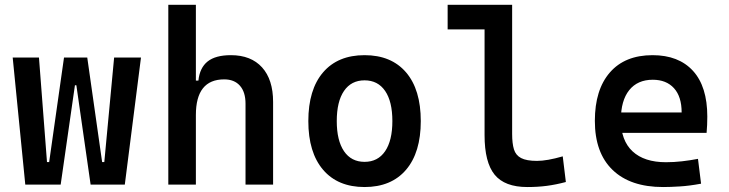

<svg xmlns="http://www.w3.org/2000/svg" viewBox="-20 -752 2970 782"><path d="M349.1 0 291 -404.8H283.2L240.7 -517.6H335.4L396 -91.8H404.8L444.8 -517.6H554.2L488.3 0ZM83 0 31.7 -517.6H138.7L171.4 -91.8H180.2L240.7 -517.6H335.4L292 -404.8H285.2L227.1 0Z M980 0V-329.6Q980 -377 957.3 -402.8Q934.6 -428.7 893.1 -428.7Q777.8 -428.7 777.8 -283.7L747.6 -423.8H788.1Q793.5 -476.1 825.7 -501.7Q857.9 -527.3 920.4 -527.3Q1002.4 -527.3 1047.4 -477.5Q1092.3 -427.7 1092.3 -336.9V0ZM665.5 0V-732.4H777.8V0Z M1464.8 9.8Q1356 9.8 1295.9 -60.5Q1235.8 -130.9 1235.8 -258.8Q1235.8 -387.2 1295.9 -457.3Q1356 -527.3 1464.8 -527.3Q1573.7 -527.3 1633.8 -457.3Q1693.8 -387.2 1693.8 -258.8Q1693.8 -130.9 1633.8 -60.5Q1573.7 9.8 1464.8 9.8ZM1464.8 -92.8Q1519 -92.8 1548.6 -136.2Q1578.1 -179.7 1578.1 -258.8Q1578.1 -338.4 1548.6 -381.6Q1519 -424.8 1464.8 -424.8Q1410.6 -424.8 1381.1 -381.6Q1351.6 -338.4 1351.6 -258.8Q1351.6 -179.7 1381.1 -136.2Q1410.6 -92.8 1464.8 -92.8Z M2127.9 9.8Q2035.6 9.8 1994.6 -40.5Q1953.6 -90.8 1953.6 -201.7V-732.4H2065.9V-206.5Q2065.9 -168 2073.2 -143.8Q2080.6 -119.6 2102.5 -108.2Q2124.5 -96.7 2167 -96.7Q2208 -96.7 2272 -115.2L2284.7 -10.7Q2244.6 0 2207.5 4.9Q2170.4 9.8 2127.9 9.8ZM1803.2 -632.3V-732.4H1962.4V-632.3Z M2680.7 9.8Q2547.4 9.8 2475.1 -59.8Q2402.8 -129.4 2402.8 -259.8Q2402.8 -386.7 2464.1 -457Q2525.4 -527.3 2637.7 -527.3Q2744.1 -527.3 2802.5 -463.4Q2860.8 -399.4 2860.8 -277.3Q2860.8 -242.2 2857.9 -210.9H2489.7V-293.9H2756.3Q2756.3 -358.4 2725.1 -392.8Q2693.8 -427.2 2638.7 -427.2Q2576.7 -427.2 2542.7 -384.8Q2508.8 -342.3 2508.8 -264.6Q2508.8 -179.7 2556.4 -135.5Q2604 -91.3 2692.4 -91.3Q2725.1 -91.3 2757.3 -95Q2789.6 -98.6 2822.8 -105L2835.4 -3.9Q2788.6 4.9 2749.5 7.3Q2710.4 9.8 2680.7 9.8Z"/></svg>

Font: Cascadia Code Medium
Style: Regular
Weight: 500
Monospace: yes
Designer: Aaron Bell
Foundry: Saja Typeworks
Version: Version 2407.024